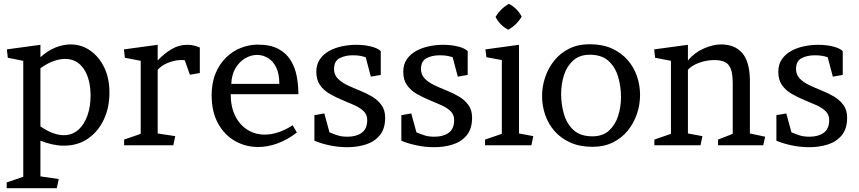

<svg xmlns="http://www.w3.org/2000/svg" viewBox="-20 -762 4503 1007"><path d="M192 -462Q231 -497 271.5 -513Q312 -529 350 -529Q407 -529 453 -497Q499 -465 526.5 -408.5Q554 -352 554 -276Q554 -198 524.5 -135Q495 -72 441.5 -35Q388 2 315 2Q258 2 192 -24V163L288 177L278 225H15V195L102 165V-443L21 -459L16 -503L192 -527ZM192 -99Q227 -75 257.5 -64Q288 -53 314 -53Q359 -53 390.5 -81Q422 -109 438.5 -156Q455 -203 455 -259Q455 -348 419.5 -400.5Q384 -453 321 -453Q293 -453 260.5 -441.5Q228 -430 192 -404Z M1028 -379 976 -370 949 -446Q945 -447 939 -447Q933 -447 929 -447Q897 -447 862 -433Q827 -419 807 -396V-62L899 -48L889 0H631V-30L718 -60V-443L635 -459L630 -503L807 -527V-445Q841 -481 879.5 -504Q918 -527 962 -527Q995 -527 1028 -513Z M1190 -268Q1190 -202 1213.5 -154.5Q1237 -107 1277.5 -81.5Q1318 -56 1368 -56Q1439 -56 1515 -105L1537 -67Q1488 -29 1436 -10Q1384 9 1334 9Q1268 9 1212.5 -22.5Q1157 -54 1123.5 -115Q1090 -176 1090 -262Q1090 -328 1111 -378Q1132 -428 1167 -461.5Q1202 -495 1245 -511.5Q1288 -528 1331 -528Q1398 -528 1440 -505.5Q1482 -483 1505 -445Q1528 -407 1536.5 -361Q1545 -315 1545 -268ZM1445 -322Q1445 -375 1428.5 -408.5Q1412 -442 1385 -458Q1358 -474 1328 -474Q1297 -474 1266.5 -456.5Q1236 -439 1215.5 -405Q1195 -371 1193 -322Z M1629 -158 1681 -167 1708 -68Q1734 -57 1754 -51Q1774 -45 1803 -45Q1848 -45 1876.5 -65Q1905 -85 1906 -130Q1907 -159 1888 -178Q1869 -197 1838.5 -210.5Q1808 -224 1774 -238Q1740 -252 1709 -270Q1678 -288 1658.5 -315.5Q1639 -343 1639 -385Q1639 -424 1657.5 -451Q1676 -478 1707 -495Q1738 -512 1775 -519.5Q1812 -527 1848 -527Q1891 -527 1926.5 -518Q1962 -509 1977 -494V-369L1925 -360L1898 -462Q1881 -467 1867 -469.5Q1853 -472 1829 -472Q1791 -472 1761.5 -457Q1732 -442 1732 -400Q1732 -370 1751.5 -350Q1771 -330 1801.5 -315.5Q1832 -301 1866 -287.5Q1900 -274 1930.5 -256Q1961 -238 1980.5 -211.5Q2000 -185 2000 -145Q2000 -86 1971.5 -52Q1943 -18 1898 -4Q1853 10 1802 10Q1753 10 1707 0Q1661 -10 1629 -24Z M2085 -158 2137 -167 2164 -68Q2190 -57 2210 -51Q2230 -45 2259 -45Q2304 -45 2332.5 -65Q2361 -85 2362 -130Q2363 -159 2344 -178Q2325 -197 2294.5 -210.5Q2264 -224 2230 -238Q2196 -252 2165 -270Q2134 -288 2114.5 -315.5Q2095 -343 2095 -385Q2095 -424 2113.5 -451Q2132 -478 2163 -495Q2194 -512 2231 -519.5Q2268 -527 2304 -527Q2347 -527 2382.5 -518Q2418 -509 2433 -494V-369L2381 -360L2354 -462Q2337 -467 2323 -469.5Q2309 -472 2285 -472Q2247 -472 2217.5 -457Q2188 -442 2188 -400Q2188 -370 2207.5 -350Q2227 -330 2257.5 -315.5Q2288 -301 2322 -287.5Q2356 -274 2386.5 -256Q2417 -238 2436.5 -211.5Q2456 -185 2456 -145Q2456 -86 2427.5 -52Q2399 -18 2354 -4Q2309 10 2258 10Q2209 10 2163 0Q2117 -10 2085 -24Z M2579 -673Q2605 -717 2649 -742Q2693 -719 2716 -675Q2691 -632 2646 -606Q2602 -629 2579 -673ZM2702 -62 2777 -48 2767 0H2524V-30L2612 -60V-447L2531 -462L2526 -503L2702 -527Z M3072 -530Q3140 -530 3189.5 -507.5Q3239 -485 3272 -447Q3305 -409 3321 -361.5Q3337 -314 3337 -264Q3337 -213 3320.5 -164.5Q3304 -116 3272.5 -77Q3241 -38 3194.5 -15Q3148 8 3088 8Q3021 8 2971 -14.5Q2921 -37 2888 -75Q2855 -113 2839 -160.5Q2823 -208 2823 -258Q2823 -309 2839.5 -357.5Q2856 -406 2887.5 -445Q2919 -484 2965.5 -507Q3012 -530 3072 -530ZM3087 -47Q3141 -47 3174 -77Q3207 -107 3222 -154Q3237 -201 3237 -253Q3237 -308 3222 -359Q3207 -410 3171.5 -442.5Q3136 -475 3073 -475Q3020 -475 2986.5 -445Q2953 -415 2938 -368Q2923 -321 2923 -269Q2923 -214 2938 -163Q2953 -112 2988.5 -79.5Q3024 -47 3087 -47Z M3913 -62 3993 -45 3983 0H3746V-30L3823 -60V-325Q3823 -375 3812.5 -401.5Q3802 -428 3780.5 -437.5Q3759 -447 3727 -447Q3687 -447 3647.5 -433Q3608 -419 3588 -396V-62L3664 -48L3654 0H3412V-30L3499 -60V-443L3416 -459L3411 -503L3588 -527V-445Q3622 -486 3671 -507.5Q3720 -529 3761 -529Q3833 -529 3872 -485Q3911 -441 3913 -345Z M4052 -158 4104 -167 4131 -68Q4157 -57 4177 -51Q4197 -45 4226 -45Q4271 -45 4299.5 -65Q4328 -85 4329 -130Q4330 -159 4311 -178Q4292 -197 4261.5 -210.5Q4231 -224 4197 -238Q4163 -252 4132 -270Q4101 -288 4081.5 -315.5Q4062 -343 4062 -385Q4062 -424 4080.5 -451Q4099 -478 4130 -495Q4161 -512 4198 -519.5Q4235 -527 4271 -527Q4314 -527 4349.5 -518Q4385 -509 4400 -494V-369L4348 -360L4321 -462Q4304 -467 4290 -469.5Q4276 -472 4252 -472Q4214 -472 4184.5 -457Q4155 -442 4155 -400Q4155 -370 4174.5 -350Q4194 -330 4224.5 -315.5Q4255 -301 4289 -287.5Q4323 -274 4353.5 -256Q4384 -238 4403.5 -211.5Q4423 -185 4423 -145Q4423 -86 4394.5 -52Q4366 -18 4321 -4Q4276 10 4225 10Q4176 10 4130 0Q4084 -10 4052 -24Z"/></svg>

Font: Brawler
Style: Regular
Weight: 400
Designer: Oleg Frolov, Haley Fiege
Foundry: Oleg Frolov, Haley Fiege
Version: Version 1.101; ttfautohint (v1.8.3)